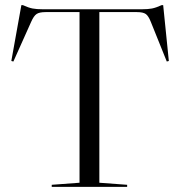

<svg xmlns="http://www.w3.org/2000/svg" viewBox="-20 -726 705 746"><path d="M289 -16 181 -8V0H474V-8L366 -16V-679H512Q536 -679 546.5 -671.5Q557 -664 566 -641L628 -487L636 -489L614 -706H608Q586 -696 570.5 -693Q555 -690 531 -690H146Q122 -690 106.5 -693Q91 -696 69 -706H63L24 -489L32 -487L101 -641Q111 -664 122 -671.5Q133 -679 157 -679H289Z"/></svg>

Font: Libre Caslon Display
Style: Regular
Weight: 400
Designer: Pablo Impallari, Rodrigo Fuenzalida
Foundry: Pablo Impallari, Rodrigo Fuenzalida
Version: Version 1.100; ttfautohint (v1.6) -l 8 -r 50 -G 200 -x 14 -D